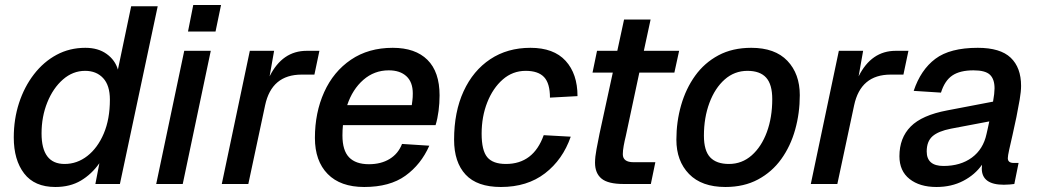

<svg xmlns="http://www.w3.org/2000/svg" viewBox="-20 -735 4152 767"><path d="M201 12Q118 12 76.5 -42Q35 -96 35 -186Q35 -259 56 -323.5Q77 -388 115.5 -438Q154 -488 206 -516Q258 -544 321 -544Q372 -544 406 -519.5Q440 -495 451 -457L504 -710H610L459 0H361L377 -83Q346 -39 303 -13.5Q260 12 201 12ZM238 -80Q288 -80 329 -112Q370 -144 394.5 -201.5Q419 -259 419 -337Q419 -394 392 -423Q365 -452 320 -452Q271 -452 231.5 -417.5Q192 -383 169 -326Q146 -269 146 -202Q146 -80 238 -80Z M604 0 716 -532H822L710 0ZM731 -609 752 -715H863L841 -609Z M866 0 978 -532H1075L1057 -430Q1108 -532 1205 -532H1256L1236 -437H1185Q1065 -437 1039 -314L972 0Z M1435 12Q1340 12 1289 -40Q1238 -92 1238 -184Q1238 -285 1275 -367Q1312 -449 1382 -496.5Q1452 -544 1549 -544Q1639 -544 1687.5 -496Q1736 -448 1736 -354Q1736 -323 1732 -292Q1728 -261 1720 -235H1350Q1348 -215 1348 -194Q1348 -134 1374.5 -106.5Q1401 -79 1454 -79Q1502 -79 1536.5 -100Q1571 -121 1586 -160L1695 -153Q1662 -78 1599.5 -33Q1537 12 1435 12ZM1533 -454Q1475 -454 1431.5 -416Q1388 -378 1367 -315H1625Q1626 -324 1627.5 -334.5Q1629 -345 1629 -362Q1629 -407 1603.5 -430.5Q1578 -454 1533 -454Z M1981 12Q1886 12 1840 -37.5Q1794 -87 1794 -177Q1794 -288 1832 -370.5Q1870 -453 1938.5 -498.5Q2007 -544 2099 -544Q2192 -544 2239.5 -492Q2287 -440 2287 -351L2177 -345Q2177 -402 2153.5 -427Q2130 -452 2080 -452Q2028 -452 1988.5 -417.5Q1949 -383 1926.5 -326Q1904 -269 1904 -201Q1904 -134 1926.5 -107Q1949 -80 2001 -80Q2111 -80 2152 -195L2260 -189Q2228 -97 2157 -42.5Q2086 12 1981 12Z M2471 0Q2409 0 2383 -21.5Q2357 -43 2357 -85Q2357 -108 2363 -139.5Q2369 -171 2375 -201L2428 -445H2347L2365 -532H2446L2473 -657H2579L2552 -532H2693L2674 -445H2534L2480 -192Q2475 -172 2471.5 -152.5Q2468 -133 2468 -119Q2468 -87 2511 -87H2598L2580 0Z M2878 12Q2783 12 2732.5 -40Q2682 -92 2682 -177Q2682 -249 2701 -315Q2720 -381 2757 -432.5Q2794 -484 2850 -514Q2906 -544 2981 -544Q3076 -544 3125.5 -492Q3175 -440 3175 -355Q3175 -283 3156.5 -217Q3138 -151 3101 -99.5Q3064 -48 3008 -18Q2952 12 2878 12ZM2892 -80Q2944 -80 2983 -114.5Q3022 -149 3043.5 -207.5Q3065 -266 3065 -339Q3065 -398 3040.5 -425Q3016 -452 2966 -452Q2914 -452 2875 -417.5Q2836 -383 2814 -324Q2792 -265 2792 -193Q2792 -133 2817 -106.5Q2842 -80 2892 -80Z M3219 0 3331 -532H3428L3410 -430Q3461 -532 3558 -532H3609L3589 -437H3538Q3418 -437 3392 -314L3325 0Z M3902 -62Q3902 -69 3903 -77Q3875 -37 3828 -12.5Q3781 12 3721 12Q3654 12 3613.5 -20Q3573 -52 3573 -111Q3573 -184 3618 -229.5Q3663 -275 3764 -294L3947 -329Q3950 -345 3951.5 -359Q3953 -373 3953 -382Q3953 -419 3934.5 -436.5Q3916 -454 3869 -454Q3815 -454 3784.5 -433.5Q3754 -413 3739 -365L3630 -372Q3658 -456 3716.5 -500Q3775 -544 3886 -544Q3976 -544 4017.5 -504.5Q4059 -465 4059 -392Q4059 -370 4053.5 -337.5Q4048 -305 4040.5 -268Q4033 -231 4025 -196.5Q4017 -162 4011.5 -137Q4006 -112 4006 -103Q4006 -84 4030 -84H4049L4032 0Q4025 1 4013.5 2Q4002 3 3990 3Q3902 3 3902 -62ZM3682 -130Q3682 -72 3749 -72Q3817 -72 3862.5 -105.5Q3908 -139 3921 -200Q3923 -209 3926 -222Q3929 -235 3932 -250L3779 -221Q3728 -211 3705 -190.5Q3682 -170 3682 -130Z"/></svg>

Font: Geist Medium
Style: Italic
Weight: 500
Italic angle: -12°
Designer: Basement.studio, Andrés Briganti, Mateo Zaragoza
Foundry: Basement.studio, Vercel, Andrés Briganti, Guido Ferreyra, Mateo Zaragoza
Version: Version 1.500; ttfautohint (v1.8.4.7-5d5b)